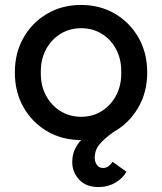

<svg xmlns="http://www.w3.org/2000/svg" viewBox="-20 -556 655 776"><path d="M378 200Q328 200 300 170Q272 140 272 99Q272 72 281.5 50Q291 28 308 10Q231 10 170.5 -25.5Q110 -61 75 -122.5Q40 -184 40 -263Q40 -342 75 -403.5Q110 -465 170.5 -500.5Q231 -536 308 -536Q384 -536 444.5 -500.5Q505 -465 540 -403.5Q575 -342 575 -263Q575 -182 537.5 -119Q500 -56 438 -22Q403 3 383 26.5Q363 50 363 81Q363 98 371.5 110.5Q380 123 397 123Q418 123 435 98L491 138Q478 163 447.5 181.5Q417 200 378 200ZM308 -84Q355 -84 392 -107.5Q429 -131 450 -171.5Q471 -212 470 -263Q471 -315 450 -355.5Q429 -396 392 -419Q355 -442 308 -442Q261 -442 223.5 -418.5Q186 -395 165 -354.5Q144 -314 145 -263Q144 -212 165 -171.5Q186 -131 223.5 -107.5Q261 -84 308 -84Z"/></svg>

Font: Lexend Deca
Style: Regular
Weight: 400
Designer: Bonnie Shaver-Troup, Thomas Jockin
Foundry: Lexend
Version: Version 1.008; ttfautohint (v1.8.4.7-5d5b)